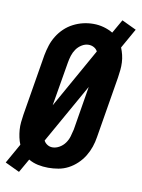

<svg xmlns="http://www.w3.org/2000/svg" viewBox="-102 -852 714 968"><g transform="rotate(10 254.5 -367.5)"><path d="M64 54 -10 19 47 -82Q40 -99 36 -117.5Q32 -136 30.5 -155.5Q29 -175 31 -194.5Q33 -214 36 -234L88 -548Q93 -574 101 -599Q109 -624 123.5 -647.5Q138 -671 158 -690Q178 -709 202.5 -721.5Q227 -734 252.5 -740Q278 -746 305 -746Q332 -746 357.5 -739Q383 -732 405 -719L445 -789L519 -754L462 -653Q469 -636 473.5 -617.5Q478 -599 479 -579.5Q480 -560 478 -540.5Q476 -521 473 -501L421 -187Q417 -161 408.5 -136Q400 -111 386 -88Q372 -65 351.5 -45.5Q331 -26 307 -13.5Q283 -1 257 3.5Q231 8 205 8Q178 8 152 2.5Q126 -3 104 -16ZM173 -306 345 -612Q339 -624 326.5 -631Q314 -638 299 -638Q281 -638 264 -627.5Q247 -617 236 -601Q225 -585 219.5 -567Q214 -549 211 -531ZM208 -97Q226 -97 243.5 -107Q261 -117 272.5 -133Q284 -149 289.5 -167.5Q295 -186 299 -204L336 -429L164 -124Q170 -112 182 -104.5Q194 -97 208 -97Z"/></g></svg>

Font: Iosevka Curly Slab XBdObl
Style: Regular
Weight: 800
Italic angle: -9°
Monospace: yes
Designer: Belleve Invis
Foundry: Belleve Invis
Version: Version 11.1.0; ttfautohint (v1.8.3)